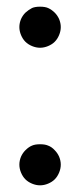

<svg xmlns="http://www.w3.org/2000/svg" viewBox="-20 -774 240 575"><path d="M43 -717Q48 -728 56 -736Q66 -745 76 -750Q85 -754 100 -754Q115 -754 124 -750Q135 -745 144 -736Q152 -728 157 -717Q162 -705 162 -693Q162 -681 157 -669Q152 -657 144 -649Q136 -641 124 -636Q112 -631 100 -631Q88 -631 76 -636Q64 -641 56 -649Q48 -657 43 -669Q38 -681 38 -693Q38 -705 43 -717ZM43 -305Q48 -316 56 -324Q66 -334 76 -338Q85 -342 100 -342Q115 -342 124 -338Q135 -334 144 -324Q152 -316 157 -305Q162 -293 162 -281Q162 -269 157 -257Q152 -245 144 -237Q136 -229 124 -224Q112 -219 100 -219Q88 -219 76 -224Q64 -229 56 -237Q48 -245 43 -257Q38 -269 38 -281Q38 -293 43 -305Z"/></svg>

Font: DSEG7 Modern
Style: Light
Weight: 300
Designer: Keshikan(Twitter:@keshinomi_88pro)
Version: Version 0.46